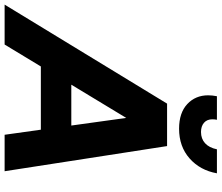

<svg xmlns="http://www.w3.org/2000/svg" viewBox="-130 -876 960 832"><g transform="rotate(90 350.0 -460.0)"><path d="M685 -920Q672 -847 620.5 -801.5Q569 -756 492 -756Q423 -756 385 -791.5Q347 -827 347 -882Q347 -891 348 -900.5Q349 -910 351 -920H453Q452 -915 451.5 -910Q451 -905 451 -900Q451 -877 466 -864Q481 -851 506 -851Q535 -851 554.5 -868.5Q574 -886 581 -920ZM-46 0 383 -704H567L676 0H518L496 -157H222L127 0ZM301 -289H478L445 -527Z"/></g></svg>

Font: Prodigy Sans
Style: Bold Italic
Weight: 700
Italic angle: -13°
Designer: Wei Huang
Foundry: Wei Huang
Version: Version 1.003; ttfautohint (v1.8.3)